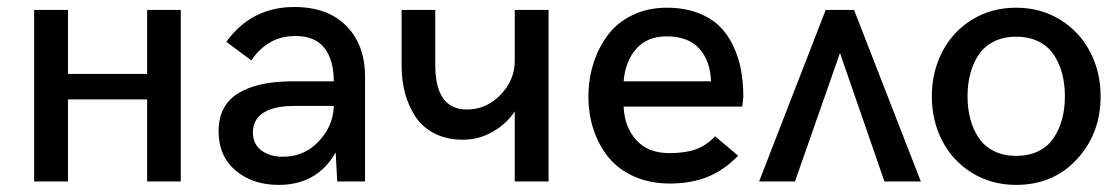

<svg xmlns="http://www.w3.org/2000/svg" viewBox="-20 -516 3186 546"><path d="M77.1 0V-487.8H173.3V-305.7H398.4V-487.8H494.1V0H398.4V-233.4H173.3V0Z M772.5 9.8Q698.2 9.8 649.9 -31.2Q601.6 -72.3 601.6 -142.6Q601.6 -215.8 656.7 -250.2Q711.9 -284.7 810.1 -284.7H929.2Q929.2 -345.2 902.6 -379.4Q876 -413.6 820.3 -413.6Q776.9 -413.6 745.4 -393.8Q713.9 -374 694.8 -344.2L623.5 -397Q695.3 -496.1 816.9 -496.1Q912.1 -496.1 965.1 -442.1Q1018.1 -388.2 1018.1 -297.9V0H939L934.6 -82.5Q881.8 9.8 772.5 9.8ZM784.7 -70.3Q845.7 -70.3 887 -114.7Q928.2 -159.2 929.2 -214.8H817.4Q759.8 -214.8 729.5 -195.6Q699.2 -176.3 699.2 -139.6Q699.2 -106.4 723.1 -88.4Q747.1 -70.3 784.7 -70.3Z M1443.8 0V-199.7Q1422.4 -165.5 1382.6 -142.1Q1342.8 -118.7 1296.4 -118.7Q1251 -118.7 1216.6 -136Q1182.1 -153.3 1162.1 -183.3Q1142.1 -213.4 1132.1 -250Q1122.1 -286.6 1122.1 -328.6V-487.8H1217.8V-331.1Q1217.8 -204.6 1308.1 -204.6Q1362.8 -204.6 1403.3 -246.3Q1443.8 -288.1 1443.8 -342.3V-487.8H1540V0Z M1884.3 5.9Q1828.1 5.9 1783.2 -14.2Q1738.3 -34.2 1710.4 -68.6Q1682.6 -103 1668 -147Q1653.3 -190.9 1653.3 -241.2Q1653.3 -290.5 1667.5 -335.4Q1681.6 -380.4 1708.3 -416Q1734.9 -451.7 1778.3 -472.9Q1821.8 -494.1 1876 -494.1Q1924.8 -494.1 1962.9 -480Q2001 -465.8 2025.4 -442.1Q2049.8 -418.5 2065.4 -385Q2081.1 -351.6 2087.4 -316.2Q2093.8 -280.8 2093.8 -239.7L2090.8 -212.9H1753.4Q1755.9 -154.3 1789.6 -117.4Q1823.2 -80.6 1883.3 -80.6Q1927.2 -80.6 1957.3 -90.8Q1987.3 -101.1 2013.7 -128.4L2079.1 -73.2Q2038.1 -31.2 1991.5 -12.7Q1944.8 5.9 1884.3 5.9ZM1753.4 -284.7H2002Q1999.5 -344.7 1967.8 -378.7Q1936 -412.6 1876 -412.6Q1820.3 -412.6 1789.3 -377.2Q1758.3 -341.8 1753.4 -284.7Z M2138.7 0 2328.1 -487.8H2408.7L2598.6 0H2495.1L2368.7 -365.2L2240.7 0Z M2869.6 9.8Q2799.3 9.8 2744.1 -24.4Q2689 -58.6 2659.4 -115.7Q2629.9 -172.9 2629.9 -242.2Q2629.9 -311 2659.4 -368.4Q2689 -425.8 2744.1 -460Q2799.3 -494.1 2869.6 -494.1Q2939.5 -494.1 2994.9 -460Q3050.3 -425.8 3080.1 -368.4Q3109.9 -311 3109.9 -242.2Q3109.9 -136.2 3042.5 -63.2Q2975.1 9.8 2869.6 9.8ZM2869.6 -72.8Q2906.2 -72.8 2933.6 -86.4Q2960.9 -100.1 2976.8 -124.3Q2992.7 -148.4 3000.5 -178Q3008.3 -207.5 3008.3 -242.2Q3008.3 -276.9 3000.5 -306.4Q2992.7 -335.9 2976.8 -360.1Q2960.9 -384.3 2933.6 -397.9Q2906.2 -411.6 2869.6 -411.6Q2833.5 -411.6 2806.4 -397.9Q2779.3 -384.3 2763.2 -360.4Q2747.1 -336.4 2739.3 -306.6Q2731.4 -276.9 2731.4 -242.2Q2731.4 -207.5 2739.3 -177.7Q2747.1 -147.9 2763.2 -124Q2779.3 -100.1 2806.4 -86.4Q2833.5 -72.8 2869.6 -72.8Z"/></svg>

Font: HK Grotesk Medium
Style: Regular
Weight: 500
Designer: Alfredo Marco Pradil and Stefan Peev
Foundry: Hanken Design Co.
Version: Version 1.045;PS 001.045;hotconv 1.0.88;makeotf.lib2.5.64775